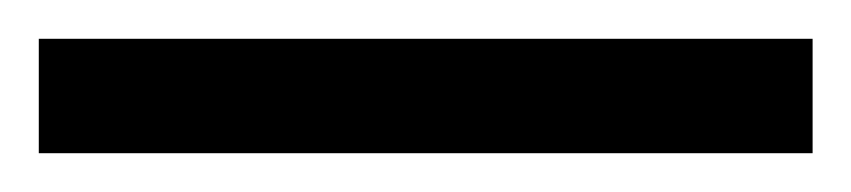

<svg xmlns="http://www.w3.org/2000/svg" viewBox="-24 63 439 99"><path d="M-4 142H395V83H-4Z"/></svg>

Font: Noto Serif Devanagari Condensed
Style: Regular
Weight: 400
Width: 3
Designer: Universal Thirst, Indian Type Foundry and the Monotype Design Team
Foundry: Monotype Imaging Inc.
Version: Version 2.004